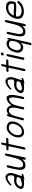

<svg xmlns="http://www.w3.org/2000/svg" viewBox="2010 -2648 820 4881"><g transform="rotate(-90 2420.5 -207.0)"><path d="M63 -121C42 -32 100 -7 186 -7C237 -7 266 -3 309 -17C312 -18 282 -1 296 0C331 1 439 -10 443 -52C444 -59 445 -65 443 -70C430 -75 402 -49 388 -54C399 -145 441 -217 460 -301C478 -381 438 -491 347 -478C280 -468 227 -435 182 -392C170 -381 149 -364 148 -349C145 -334 146 -313 166 -329C215 -368 269 -418 338 -424C399 -429 412 -375 402 -309L397 -282C388 -241 311 -260 265 -260C165 -252 105 -201 63 -121ZM145 -147C168 -179 208 -199 252 -202C294 -202 331 -197 355 -188C362 -181 356 -158 352 -142C348 -123 332 -103 321 -91C288 -100 240 -62 196 -62C126 -52 96 -94 145 -147Z M573 -293C533 -121 509 34 668 29C728 27 784 -4 814 -57C809 -34 807 -14 802 9C800 18 801 25 803 32C817 38 836 38 850 30C855 20 859 10 862 -1C895 -146 926 -305 958 -457C960 -467 960 -477 959 -487C932 -503 906 -489 899 -457L863 -307C836 -193 799 -38 680 -31C568 -24 608 -187 632 -293L659 -411C666 -443 646 -456 612 -441C607 -431 602 -421 600 -411Z M1035 -406C1059 -399 1101 -404 1145 -401C1115 -269 1095 -146 1061 -11C1058 1 1058 12 1059 23C1071 31 1089 31 1105 23C1112 12 1115 1 1119 -11C1153 -145 1171 -267 1203 -401C1246 -402 1286 -404 1326 -405C1343 -414 1359 -432 1358 -458C1319 -464 1264 -456 1216 -458C1225 -498 1236 -552 1239 -583C1225 -589 1207 -589 1192 -583C1180 -550 1167 -499 1158 -458C1119 -459 1097 -456 1070 -458C1053 -450 1034 -432 1035 -406Z M1376 -219C1345 -86 1405 4 1519 -6C1644 -17 1740 -127 1769 -254C1798 -380 1732 -437 1632 -448C1516 -461 1403 -334 1376 -219ZM1433 -219C1454 -311 1544 -397 1610 -393C1683 -388 1732 -349 1710 -255C1689 -164 1628 -73 1535 -62C1442 -51 1409 -117 1433 -219Z M1800 -25C1817 -1 1853 -10 1857 -23C1866 -64 1891 -154 1900 -193C1922 -287 1960 -390 2055 -390C2157 -390 2125 -229 2103 -134L2078 -25C2083 -17 2087 -2 2103 -3C2118 -2 2128 -3 2134 -15L2161 -129C2190 -253 2215 -346 2325 -385C2402 -412 2390 -250 2371 -169C2361 -127 2353 -82 2343 -37C2336 -6 2357 7 2389 -9C2395 -18 2400 -27 2402 -37C2413 -83 2421 -130 2431 -173C2457 -285 2475 -490 2332 -445C2265 -423 2220 -381 2184 -327C2174 -374 2132 -448 2059 -448C2018 -448 1979 -425 1956 -393L1960 -410C1962 -419 1961 -427 1959 -434C1934 -446 1908 -438 1901 -406C1871 -277 1831 -160 1802 -36Z M2501 -121C2480 -32 2538 -7 2624 -7C2675 -7 2704 -3 2747 -17C2750 -18 2720 -1 2734 0C2769 1 2877 -10 2881 -52C2882 -59 2883 -65 2881 -70C2868 -75 2840 -49 2826 -54C2837 -145 2879 -217 2898 -301C2916 -381 2876 -491 2785 -478C2718 -468 2665 -435 2620 -392C2608 -381 2587 -364 2586 -349C2583 -334 2584 -313 2604 -329C2653 -368 2707 -418 2776 -424C2837 -429 2850 -375 2840 -309L2835 -282C2826 -241 2749 -260 2703 -260C2603 -252 2543 -201 2501 -121ZM2583 -147C2606 -179 2646 -199 2690 -202C2732 -202 2769 -197 2793 -188C2800 -181 2794 -158 2790 -142C2786 -123 2770 -103 2759 -91C2726 -100 2678 -62 2634 -62C2564 -52 2534 -94 2583 -147Z M3030 -406C3054 -399 3096 -404 3140 -401C3110 -269 3090 -146 3056 -11C3053 1 3053 12 3054 23C3066 31 3084 31 3100 23C3107 12 3110 1 3114 -11C3148 -145 3166 -267 3198 -401C3241 -402 3281 -404 3321 -405C3338 -414 3354 -432 3353 -458C3314 -464 3259 -456 3211 -458C3220 -498 3231 -552 3234 -583C3220 -589 3202 -589 3187 -583C3175 -550 3162 -499 3153 -458C3114 -459 3092 -456 3065 -458C3048 -450 3029 -432 3030 -406Z M3451 -560C3446 -539 3461 -522 3482 -522C3502 -522 3522 -539 3527 -559C3531 -578 3517 -597 3497 -597C3477 -597 3456 -580 3451 -560ZM3338 -17C3347 -3 3369 6 3394 -4C3420 -120 3465 -327 3491 -443C3477 -449 3452 -449 3437 -443C3395 -300 3373 -170 3338 -17Z M3526 -204C3505 -114 3559 -17 3672 -28C3710 -32 3746 -60 3771 -87L3716 150C3708 184 3734 190 3764 177C3769 168 3773 159 3775 150C3807 13 3828 -86 3859 -220C3876 -295 3889 -349 3897 -409C3892 -424 3886 -431 3878 -441L3858 -390C3835 -424 3814 -452 3758 -452C3622 -441 3559 -347 3526 -204ZM3591 -228C3610 -309 3652 -386 3728 -392C3836 -392 3830 -321 3810 -235C3795 -171 3747 -97 3685 -89C3609 -79 3569 -134 3591 -228Z M3966 -293C3926 -121 3902 34 4061 29C4121 27 4177 -4 4207 -57C4202 -34 4200 -14 4195 9C4193 18 4194 25 4196 32C4210 38 4229 38 4243 30C4248 20 4252 10 4255 -1C4288 -146 4319 -305 4351 -457C4353 -467 4353 -477 4352 -487C4325 -503 4299 -489 4292 -457L4256 -307C4229 -193 4192 -38 4073 -31C3961 -24 4001 -187 4025 -293L4052 -411C4059 -443 4039 -456 4005 -441C4000 -431 3995 -421 3993 -411Z M4388 -217C4356 -79 4437 -10 4575 -10C4663 -10 4768 -50 4825 -130C4833 -138 4839 -149 4841 -161C4830 -175 4808 -178 4787 -167C4731 -102 4659 -68 4588 -68C4491 -68 4423 -113 4445 -209C4517 -219 4646 -198 4721 -207C4721 -207 4765 -207 4793 -218C4814 -226 4815 -253 4823 -277C4836 -333 4833 -384 4811 -412C4786 -445 4751 -462 4687 -465C4540 -474 4422 -364 4388 -217ZM4466 -266C4495 -342 4561 -403 4646 -407C4761 -415 4782 -359 4760 -265C4661 -255 4565 -277 4466 -266Z"/></g></svg>

Font: Comica
Style: RgIta
Weight: 400
Designer: Jasper
Foundry: KineticPlasma Fonts/Cannot Into Space Fonts
Version: Version 0.89